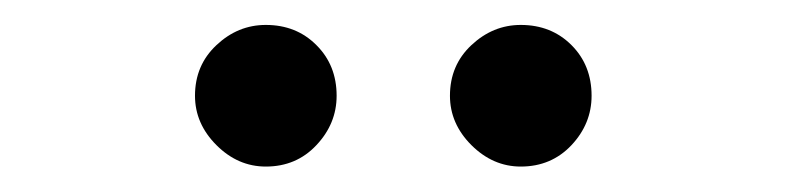

<svg xmlns="http://www.w3.org/2000/svg" viewBox="-20 -770 631 154"><path d="M136.4 -693.2Q136.4 -717.7 153.6 -733.8Q170.8 -750 193.2 -750Q217.7 -750 233.8 -733.8Q250 -717.7 250 -693.2Q250 -670.8 233.8 -653.6Q217.7 -636.4 193.2 -636.4Q170.8 -636.4 153.6 -653.6Q136.4 -670.8 136.4 -693.2ZM340.9 -693.2Q340.9 -717.7 358.1 -733.8Q375.4 -750 397.7 -750Q422.2 -750 438.4 -733.8Q454.5 -717.7 454.5 -693.2Q454.5 -670.8 438.4 -653.6Q422.2 -636.4 397.7 -636.4Q375.4 -636.4 358.1 -653.6Q340.9 -670.8 340.9 -693.2Z"/></svg>

Font: DeltaSans
Style: Regular
Weight: 400
Designer: Rasmus Andersson
Foundry: rsms
Version: Version 3.012